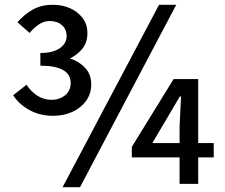

<svg xmlns="http://www.w3.org/2000/svg" viewBox="-20 -770 943 804"><path d="M203 -285Q148 -285 104.5 -308.5Q61 -332 35 -371L91 -415Q111 -385 137.5 -368.5Q164 -352 196 -352Q229 -352 252.5 -371Q276 -390 276 -423Q276 -459 243.5 -477Q211 -495 149 -495V-548Q201 -548 230 -568Q259 -588 259 -619Q259 -647 239.5 -664.5Q220 -682 188 -682Q164 -682 142.5 -667.5Q121 -653 104 -632L53 -677Q83 -711 118.5 -730.5Q154 -750 201 -750Q241 -750 273.5 -735.5Q306 -721 326 -694.5Q346 -668 346 -631Q346 -593 326 -567.5Q306 -542 273 -525Q310 -514 336 -486.5Q362 -459 362 -417Q362 -377 340 -347Q318 -317 282 -301Q246 -285 203 -285ZM242 14 646 -750H718L315 14ZM732 0V-240L738 -366H733L680 -276L618 -171H875V-111H532V-155L707 -439H810V0Z"/></svg>

Font: Noto Sans SC Medium
Style: Regular
Weight: 500
Designer: Ryoko NISHIZUKA  (kana, bopomofo & ideographs); Paul D. Hunt (Latin, Greek & Cyrillic); Sandoll Communications , Soo-you
Foundry: Adobe
Version: Version 2.004-H2;hotconv 1.0.118;makeotfexe 2.5.65603